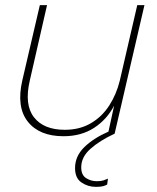

<svg xmlns="http://www.w3.org/2000/svg" viewBox="-20 -520 609 747"><path d="M227 10Q133 10 88 -47Q43 -104 67 -208L135 -500H163L96 -207Q74 -113 112 -64Q150 -15 232 -15Q290 -15 333.5 -40.5Q377 -66 405 -109.5Q433 -153 446 -206L514 -500H542L426 0Q368 27 332 59Q296 91 296 131Q296 161 315 173Q334 185 356 185Q373 185 382 182Q391 179 400 175L397 198Q390 202 380.5 204.5Q371 207 353 207Q322 207 297 190Q272 173 272 134Q272 88 307.5 53Q343 18 402 -8L424 -109Q396 -55 346 -22.5Q296 10 227 10Z"/></svg>

Font: Work Sans ExtraLight
Style: Italic
Weight: 200
Italic angle: -13°
Designer: Wei Huang
Foundry: Wei Huang
Version: Version 2.012; ttfautohint (v1.8.3)